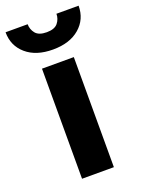

<svg xmlns="http://www.w3.org/2000/svg" viewBox="-176 -802 634 866"><g transform="rotate(-20 140.5 -369.5)"><path d="M215.8 -528.3V0H63V-528.3ZM209 -738.8H315.4Q315.4 -673.8 268.1 -633.1Q220.7 -592.3 140.1 -592.3Q59.1 -592.3 12 -633.1Q-35.2 -673.8 -35.2 -738.8H70.8Q70.8 -713.9 86.4 -694.6Q102.1 -675.3 140.1 -675.3Q177.7 -675.3 193.4 -694.6Q209 -713.9 209 -738.8Z"/></g></svg>

Font: Vazirmatn UI FD ExtraBold
Style: Regular
Weight: 800
Designer: Saber Rastikerdar
Foundry: Saber Rastikerdar
Version: Version 33.003